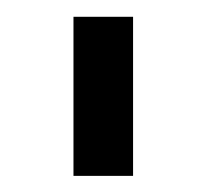

<svg xmlns="http://www.w3.org/2000/svg" viewBox="-20 -715 249 231"><path d="M68.4 -503.4V-694.8H140.1V-503.4Z"/></svg>

Font: Basically A Sans Serif
Style: Regular
Weight: 400
Designer: Hyung-Suk Kim
Foundry: Mental Design
Version: 1.000